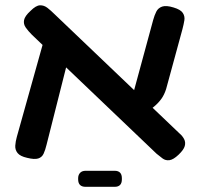

<svg xmlns="http://www.w3.org/2000/svg" viewBox="-20 -603 779 742"><path d="M670 -5Q650 14 635 16Q620 18 608.5 9.5Q597 1 585 -9L103 -469Q89 -483 79.5 -496.5Q70 -510 73 -525.5Q76 -541 98 -561Q119 -582 134.5 -582.5Q150 -583 163.5 -572.5Q177 -562 191 -548L673 -88Q685 -78 691.5 -65.5Q698 -53 694 -38.5Q690 -24 670 -5ZM85 7Q58 1 48 -11.5Q38 -24 39 -40Q40 -56 45 -74L150 -449L250 -400L160 -44Q155 -23 148.5 -9Q142 5 127.5 9.5Q113 14 85 7ZM535 -159 487 -213 572 -526Q577 -544 584 -558Q591 -572 606.5 -577.5Q622 -583 651 -574Q678 -566 686.5 -553Q695 -540 692.5 -524.5Q690 -509 685 -490L622 -259Q615 -237 604 -221.5Q593 -206 576.5 -192Q560 -178 535 -159ZM311 119Q282 119 282 90V86Q282 73 289.5 65Q297 57 311 57H423Q451 57 451 86V90Q451 119 423 119Z"/></svg>

Font: Fredoka SemiExpanded Medium
Style: Regular
Weight: 500
Width: 6
Designer: Ben Nathan
Foundry: Milena B. Brandão, Ben Nathan
Version: Version 2.001